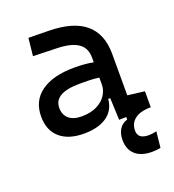

<svg xmlns="http://www.w3.org/2000/svg" viewBox="-133 -626 851 937"><g transform="rotate(-20 293.0 -157.5)"><path d="M216.8 9.8Q135.7 9.8 91.3 -29.3Q46.9 -68.4 46.9 -139.6Q46.9 -221.7 108.2 -265.6Q169.4 -309.6 281.2 -309.6Q336.9 -309.6 378.9 -301.3V-325.2Q378.9 -377 342.5 -401.1Q306.2 -425.3 234.4 -427.2L110.4 -430.7L120.1 -522.5L224.6 -521Q353 -519 415.3 -465.6Q477.5 -412.1 477.5 -309.6V-93.8L565.4 -83V0L548.3 0.5Q503.4 3.4 478.8 24.7Q454.1 45.9 454.1 82Q454.1 125 510.7 125Q527.8 125 550.8 119.6L542 202.6Q519.5 207 498 207Q441.9 207 411.4 179.9Q380.9 152.8 380.9 103.5Q380.9 70.3 395.3 47.6Q409.7 24.9 436.5 17.1V3.9L399.4 4.9L394.5 -109.4H384.3Q378.4 -49.8 333.7 -20Q289.1 9.8 216.8 9.8ZM233.4 -73.2Q281.7 -73.2 314.2 -89.8Q346.7 -106.4 362.8 -132.3Q378.9 -158.2 378.9 -185.5V-221.7Q354 -225.6 329.3 -226.1Q304.7 -226.6 279.3 -226.6Q144.5 -226.6 144.5 -149.4Q144.5 -113.3 167.7 -93.3Q190.9 -73.2 233.4 -73.2Z"/></g></svg>

Font: Caskaydia Cove
Style: Regular
Weight: 400
Monospace: yes
Designer: Aaron Bell
Foundry: Saja Typeworks
Version: Version 4.300; ttfautohint (v1.8.3)